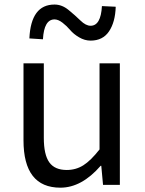

<svg xmlns="http://www.w3.org/2000/svg" viewBox="-20 -826 646 858"><path d="M250 12.7Q85 12.7 85 -199.2V-543H175.8V-210Q175.8 -134.8 200.2 -100.6Q224.6 -66.4 278.3 -66.4Q319.3 -66.4 352.5 -87.4Q385.7 -108.4 424.8 -158.2V-543H515.6V0H440.4L432.6 -85H429.7Q344.7 12.7 250 12.7ZM384.8 -644.5Q358.4 -644.5 333.5 -659.2Q308.6 -673.8 293.5 -691.9Q278.3 -710 259.3 -724.6Q240.2 -739.3 223.6 -739.3Q176.8 -739.3 171.9 -650.4L111.3 -654.3Q118.2 -805.7 223.6 -805.7Q256.8 -805.7 286.1 -781.7Q315.4 -757.8 339.4 -734.4Q363.3 -710.9 384.8 -710.9Q430.7 -710.9 435.5 -798.8L497.1 -795.9Q495.1 -727.5 467.3 -686Q439.5 -644.5 384.8 -644.5Z"/></svg>

Font: Gen Shin Gothic Regular
Style: Regular
Weight: 400
Designer: [Source Han Sans]
Ryoko NISHIZUKA  (kana & ideographs); Paul D. Hunt (Latin, Greek & Cyrillic); Wenlong ZHANG  (bopomofo
Version: Version 1.002.20150607